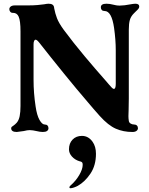

<svg xmlns="http://www.w3.org/2000/svg" viewBox="-20 -698 801 1030"><path d="M40 -10Q40 -15 43.5 -18Q47 -21 52 -24Q56 -27 61 -31Q66 -35 70 -40Q81 -53 85.5 -75Q90 -97 90 -130V-529Q90 -587 80 -609Q71 -629 50.3 -629H48.3Q40 -629 35 -635Q30 -641 30 -649Q30 -657 37.5 -663Q45 -669 60 -669H129Q160 -669 181.5 -671Q203 -673 217 -675Q230.8 -678 241 -678Q267 -678 270 -659Q271 -656 271 -652Q276 -626 285.5 -600.7Q295 -575.3 322 -538Q374 -468 433.5 -397Q493 -326 548 -264Q557 -254 566 -243Q574 -233 580.5 -227Q587 -221 591 -221Q601 -221 601 -249V-428Q601 -484 592 -548Q579 -639 541 -639Q531 -639 526 -644.5Q521 -650 521 -659Q521 -678 551 -678Q569 -678 587 -673Q595 -671 603.5 -669.5Q612 -668 622 -668Q646 -668 681 -675Q688 -676.2 694.5 -677.1Q701 -678 706 -678Q727 -678 727 -663Q727 -657 723 -651.5Q719 -646 709 -637L698 -626Q682 -610 676.5 -590.5Q671 -571 671 -539V-170L670 -108L669 -75Q669 -62 671 -50Q672 -41 680.2 -35.5Q688.4 -30 699.8 -30Q709 -30 714.5 -24.5Q720 -19 720 -10Q720 -2 712.5 4Q705 10 690 10Q642 10 601.5 -7.5Q561 -25 515 -76Q481 -114 451 -150Q394 -216 323 -303.5Q252 -391 190 -470Q178 -485 171 -485Q166 -485 163 -478.5Q160 -472 160 -460V-270Q160 -199 171 -127Q178 -79 192 -54.5Q206 -30 220 -30Q230 -30 235 -24.5Q240 -19 240 -10Q240 -1 232.5 4.5Q225 10 210 10Q195 10 175 5Q166 3 157 1.5Q148 0 139 0Q127 0 107.5 5Q75 10 70 10Q40 10 40 -10ZM352.4 306.2Q352.4 303 357.2 298.2Q386.8 272.6 405.2 241Q423.6 209.4 423.6 186.2Q423.6 176.6 420.4 173Q417.2 169.4 407.6 167Q406.8 167 406 167Q381.2 159 365.6 141.4Q350 123.8 350 103Q350 71 369.2 51Q388.4 31 419.6 31Q454 31 476.4 62.2Q494.8 87.8 494.8 127Q494.8 189.4 465.2 233.4Q435.6 277.4 397.2 299Q388.4 303.8 376.8 307.8Q365.2 311.8 358 311.8Q352.4 311.8 352.4 306.2Z"/></svg>

Font: Raigarh
Style: Regular
Weight: 400
Designer: jaikishan Patel
Foundry: MagicType
Version: Version 1.000;FEAKit 1.0